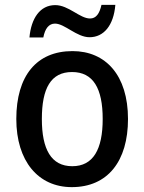

<svg xmlns="http://www.w3.org/2000/svg" viewBox="-20 -852 593 789"><path d="M101 -698H158C165 -735 181 -755 206 -755C246 -755 295 -699 348 -699C406 -699 447 -747 454 -832H397C389 -796 375 -776 350 -776C308 -776 262 -831 207 -831C144 -831 108 -776 101 -698ZM506 -363C506 -543 414 -642 278 -642C130 -642 47 -540 47 -363C47 -190 137 -83 275 -83C423 -83 506 -190 506 -363ZM152 -363C152 -489 189 -556 276 -556C363 -556 402 -489 402 -363C402 -238 363 -169 277 -169C190 -169 152 -239 152 -363Z"/></svg>

Font: Noto Sans Kannada UI SemiCondensed Medium
Style: Regular
Weight: 500
Width: 4
Designer: Jelle Bosma - Monotype Design Team
Foundry: Monotype Imaging Inc.
Version: Version 2.005